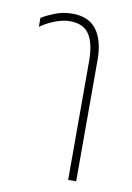

<svg xmlns="http://www.w3.org/2000/svg" viewBox="-67 -569 420 613"><g transform="rotate(10 143.5 -262.5)"><path d="M197 0V-385Q197 -442 178 -471Q159 -500 115 -500Q93 -500 67 -490Q41 -480 20 -465V-494Q36 -504 62 -514.5Q88 -525 119 -525Q172 -525 197.5 -490.5Q223 -456 223 -393V0Z"/></g></svg>

Font: Noto Sans Thai UI ExtCond Thin
Style: Regular
Weight: 100
Width: 2
Designer: Monotype Design Team
Foundry: Monotype Imaging Inc.
Version: Version 2.000